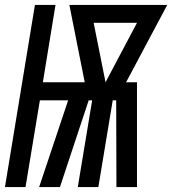

<svg xmlns="http://www.w3.org/2000/svg" viewBox="-37 -755 695 775"><path d="M-17 0 104 -735H187L136 -423H305L243 -735H638L472 -423H516V0H433L432 -350H418L360 0H277L335 -350H321L205 0H121L238 -350H124L66 0ZM389 -423 516 -663H341Z"/></svg>

Font: Iosevka Curly MdExObl
Style: Regular
Weight: 500
Width: 7
Italic angle: -9°
Monospace: yes
Designer: Belleve Invis
Foundry: Belleve Invis
Version: Version 11.1.0; ttfautohint (v1.8.3)